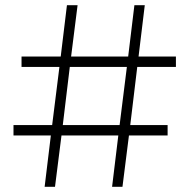

<svg xmlns="http://www.w3.org/2000/svg" viewBox="-20 -720 730 740"><path d="M469 -462H249L222 -238H441ZM63 -462V-502H214L238 -700H279L254 -502H474L498 -700H538L514 -502H658V-462H509L482 -238H626V-198H477L452 0H412L436 -198H217L192 0H152L176 -198H32V-238H181L209 -462Z"/></svg>

Font: Montserrat Z Light
Style: Regular
Weight: 300
Designer: Julieta Ulanovsky
Foundry: Julieta Ulanovsky
Version: Version 8.000